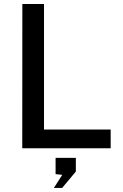

<svg xmlns="http://www.w3.org/2000/svg" viewBox="-20 -743 618 962"><path d="M92 -723H200.5V-94H534.5V0H91.5ZM250 198.5 292 133 258.5 129.5V48H360V116.5L291.5 198.5Z"/></svg>

Font: Public Sans Medium
Style: Regular
Weight: 500
Designer: The Public Sans Project Authors: Dan O. Williams and USWDS (Libre Franklin designed by Pablo Impallari and Rodrigo Fuenz
Version: Version 1.007